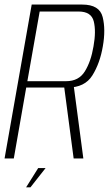

<svg xmlns="http://www.w3.org/2000/svg" viewBox="-36 -695 482 842"><path d="M-16 0H24.5L79 -311H260Q336 -311 369.2 -364.5Q402.5 -418 415 -492Q428 -565.5 414.2 -620.2Q400.5 -675 324.5 -675H103ZM287 0H329.5L286 -328.5L244.5 -321ZM84 -339 138 -644.5H308.5Q364.5 -644.5 375.2 -601.2Q386 -558 374 -491.5Q363 -425.5 336.2 -382.2Q309.5 -339 254.5 -339ZM78.5 126.5H97.5L164 42H131.5Z"/></svg>

Font: Anybody SemiCondensed ExtraLight
Style: Italic
Weight: 250
Width: 4
Italic angle: -10°
Version: Version 1.113;gftools[0.9.25]